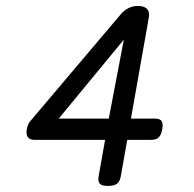

<svg xmlns="http://www.w3.org/2000/svg" viewBox="-20 -610 640 635"><path d="M377.4 -560.5 78.6 -207.5Q71.8 -198.7 68.8 -183.6Q62.5 -147.5 94.2 -147.5H327.6L306.2 -26.9Q303.2 -9.8 310.1 -2.4Q316.9 4.9 336.9 4.9H337.9Q357.4 4.9 366.9 -2.4Q376.5 -9.8 379.4 -26.9L400.9 -147.5H480Q496.6 -147.5 504.9 -155.5Q513.2 -163.6 516.6 -182.6Q520 -201.7 514.4 -209.7Q508.8 -217.8 492.2 -217.8H413.1L472.2 -552.2Q478.5 -590.3 435.5 -590.3Q402.3 -590.3 377.4 -560.5ZM339.8 -217.8H174.3L389.6 -479Z"/></svg>

Font: Courier Prime Sans
Style: Regular
Weight: 300
Italic angle: -10°
Designer: Alan Dague-Greene
Foundry: Quote-Unquote Apps
Version: Version 3.23